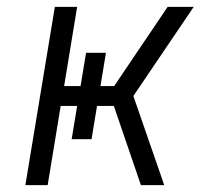

<svg xmlns="http://www.w3.org/2000/svg" viewBox="-20 -540 640 560"><path d="M54 0 140 -520H205L167 -289H215L231 -386H289L273 -289H313L469 -520H545L369 -260L459 0H391L312 -231H263L247 -134H189L205 -231H157L119 0Z"/></svg>

Font: Iosevka SS04 Light Extended
Style: Italic
Weight: 300
Width: 7
Italic angle: -9°
Monospace: yes
Designer: Belleve Invis
Foundry: Belleve Invis
Version: Version 19.0.0; ttfautohint (v1.8.4)